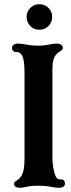

<svg xmlns="http://www.w3.org/2000/svg" viewBox="-20 -886 341 916"><path d="M47 -10Q47 -15 50.5 -18Q54 -21 62.5 -26.5Q71 -32 77 -40Q88 -53 92.5 -75Q97 -97 97 -130V-538Q97 -596 87 -618Q77 -639 57 -638H55Q47 -638 42 -644Q37 -650 37 -658Q37 -666 44.5 -672Q52 -678 67 -678Q78 -678 102 -674Q134 -668 162 -668Q190 -668 216 -674Q236 -678 250 -678Q264 -678 272 -672.5Q280 -667 280 -658Q280 -653 276.5 -649Q273 -645 265 -640Q257 -635 250 -628Q230 -608 230 -558V-140Q230 -95 240 -60Q245 -43 251.5 -36Q258 -29 270 -30H272Q281 -30 285.5 -24.5Q290 -19 290 -10Q290 -1 282.5 4.5Q275 10 260 10Q249 10 227 6Q199 0 162 0Q137 0 121 2.5Q105 5 102 6Q84 10 77 10Q47 10 47 -10ZM107 -806Q107 -831 125 -848.5Q143 -866 168 -866Q193 -866 211 -848.5Q229 -831 229 -806Q229 -780 211.5 -762Q194 -744 168 -744Q142 -744 124.5 -762Q107 -780 107 -806Z"/></svg>

Font: Raigarh Medium
Style: Regular
Weight: 500
Designer: jaikishan Patel
Foundry: MagicType
Version: Version 1.000